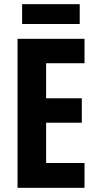

<svg xmlns="http://www.w3.org/2000/svg" viewBox="-20 -900 467 920"><path d="M385 0H64V-714H385V-597H201V-429H372V-312H201V-119H385ZM362 -880V-785H86V-880Z"/></svg>

Font: Noto Sans Khmer UI ExtraCondensed
Style: Bold
Weight: 700
Width: 2
Designer: Danh Hong and the Monotype Design Team
Foundry: Monotype Imaging Inc.
Version: Version 2.002; ttfautohint (v1.8.4.7-5d5b)